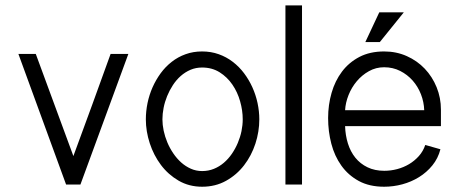

<svg xmlns="http://www.w3.org/2000/svg" viewBox="-20 -690 1718 718"><path d="M113.8 -488.3 254.4 -106.4Q289.6 -202.1 324.5 -297.4Q359.4 -392.6 393.6 -488.3H460L280.8 0H227.1L48.8 -488.3Z M949.7 -243.7Q949.7 -197.8 935.1 -152.8Q920.4 -107.9 892.8 -72Q865.2 -36.1 825.4 -13.9Q785.6 8.3 735.8 8.3Q687 8.3 647.9 -14.4Q608.9 -37.1 581.8 -73.2Q554.7 -109.4 540 -154.3Q525.4 -199.2 525.4 -243.7Q525.4 -273.9 531.7 -304.7Q538.1 -335.4 550.5 -363.5Q563 -391.6 580.8 -416Q598.6 -440.4 622.1 -458.7Q645.5 -477.1 674.1 -487.3Q702.6 -497.6 735.8 -497.6Q769 -497.6 797.9 -487.3Q826.7 -477.1 850.6 -458.7Q874.5 -440.4 892.8 -416Q911.1 -391.6 923.8 -363.5Q936.5 -335.4 943.1 -304.7Q949.7 -273.9 949.7 -243.7ZM887.7 -243.7Q887.7 -276.9 877.9 -311.3Q868.2 -345.7 848.9 -373.8Q829.6 -401.9 801.3 -419.7Q772.9 -437.5 735.8 -437.5Q712.4 -437.5 692.4 -429Q672.4 -420.4 655.8 -405.8Q639.2 -391.1 626.5 -371.6Q613.8 -352.1 605 -330.6Q596.2 -309.1 591.8 -286.6Q587.4 -264.2 587.4 -243.7Q587.4 -223.6 592 -201.4Q596.7 -179.2 605.7 -157.7Q614.7 -136.2 627.9 -116.7Q641.1 -97.2 657.5 -82.5Q673.8 -67.9 693.6 -59.1Q713.4 -50.3 735.8 -50.3Q759.3 -50.3 779.8 -58.6Q800.3 -66.9 817.1 -81.3Q834 -95.7 847.2 -115Q860.4 -134.3 869.4 -155.8Q878.4 -177.2 883.1 -199.7Q887.7 -222.2 887.7 -243.7Z M1109.4 0H1047.4V-669.9H1109.4Z M1398.4 -644H1490.2L1400.4 -532.7H1346.2ZM1627 -131.8Q1618.2 -97.7 1596.9 -71.5Q1575.7 -45.4 1546.9 -27.6Q1518.1 -9.8 1484.4 -0.7Q1450.7 8.3 1416.5 8.3Q1361.3 8.3 1321.8 -13.2Q1282.2 -34.7 1256.6 -70.6Q1231 -106.4 1219 -152.6Q1207 -198.7 1207 -248.5Q1207 -297.9 1220 -342.8Q1232.9 -387.7 1258.8 -422.1Q1284.7 -456.5 1324 -477.1Q1363.3 -497.6 1416.5 -497.6Q1462.4 -497.6 1501.2 -480.2Q1540 -462.9 1568.4 -433.1Q1596.7 -403.3 1612.8 -363.8Q1628.9 -324.2 1628.9 -279.8V-218.3H1270.5Q1271.5 -184.1 1281 -153.6Q1290.5 -123 1308.8 -100.3Q1327.1 -77.6 1354.2 -64.5Q1381.3 -51.3 1417 -51.3Q1441.4 -51.3 1465.3 -57.6Q1489.3 -64 1509.8 -76.2Q1530.3 -88.4 1546.4 -106.4Q1562.5 -124.5 1570.3 -147.9ZM1566.4 -277.8Q1565.4 -308.6 1554.2 -337.4Q1543 -366.2 1523.2 -388.7Q1503.4 -411.1 1476.3 -424.8Q1449.2 -438.5 1416.5 -438.5Q1385.7 -438.5 1359.6 -423.8Q1333.5 -409.2 1314.2 -386.2Q1294.9 -363.3 1283.4 -334.5Q1272 -305.7 1270.5 -277.8Z"/></svg>

Font: SengBuhan
Style: Regular
Weight: 400
Designer: John M. Durdin
Foundry: Lao Script for Windows
Version: Version 1.400